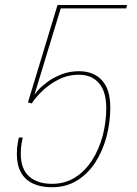

<svg xmlns="http://www.w3.org/2000/svg" viewBox="-20 -758 562 786"><path d="M497 -723.5H228.5L120.5 -368.5Q123.5 -375 137.8 -390.8Q152 -406.5 176.2 -424Q200.5 -441.5 232.8 -454Q265 -466.5 303.5 -466.5Q363 -466.5 397.2 -429.5Q431.5 -392.5 431.5 -318Q431.5 -256.5 416 -198.2Q400.5 -140 370.2 -93.2Q340 -46.5 295.5 -19Q251 8.5 192.5 8.5Q147.5 8.5 115.2 -6.5Q83 -21.5 66 -51.8Q49 -82 49 -127.5Q49 -153 52.8 -173Q56.5 -193 57 -195H73Q72.5 -192 68.8 -173Q65 -154 65 -130.5Q65 -66 99.2 -35.8Q133.5 -5.5 192.5 -5.5Q247 -5.5 288.5 -32.2Q330 -59 358.2 -104Q386.5 -149 400.8 -204Q415 -259 415 -315Q415 -383.5 385 -417.8Q355 -452 303 -452Q257.5 -452 218.8 -432Q180 -412 152 -384.5Q124 -357 110 -334.5L94.5 -339L215.5 -737.5H500Z"/></svg>

Font: Epilogue Thin
Style: Italic
Weight: 250
Italic angle: -12°
Designer: Tyler Finck
Foundry: Etcetera Type Co
Version: Version 2.112